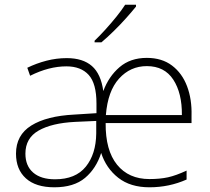

<svg xmlns="http://www.w3.org/2000/svg" viewBox="-20 -786 893 816"><path d="M604 -540Q668 -540 711 -507.5Q754 -475 775 -419.5Q796 -364 794 -294V-263H429Q428 -147 477.5 -86Q527 -25 615 -25Q660 -25 694 -32.5Q728 -40 773 -61V-23Q699 10 615 10Q534 10 482.5 -30.5Q431 -71 410 -136Q389 -70 341.5 -30Q294 10 211 10Q132 10 90 -28Q48 -66 48 -133Q48 -212 113 -252.5Q178 -293 295 -299L390 -305V-346Q390 -431 357 -467.5Q324 -504 262 -504Q188 -504 108 -464L96 -498Q135 -517 177.5 -528Q220 -539 264 -539Q332 -539 370.5 -505.5Q409 -472 419 -399Q442 -461 488 -500.5Q534 -540 604 -540ZM604 -505Q534 -505 486 -452Q438 -399 430 -297H753Q754 -390 716.5 -447.5Q679 -505 604 -505ZM299 -268Q200 -263 144 -231Q88 -199 88 -133Q88 -81 121 -52.5Q154 -24 214 -24Q301 -24 344.5 -77.5Q388 -131 389 -219V-272ZM558 -758Q541 -737 516.5 -709.5Q492 -682 464 -654.5Q436 -627 411 -606H382V-613Q403 -633 428 -660.5Q453 -688 475.5 -716Q498 -744 512 -766H558Z"/></svg>

Font: Noto Sans ExtraLight
Style: Regular
Weight: 200
Designer: Monotype Design Team
Foundry: Monotype Imaging Inc.
Version: Version 2.007